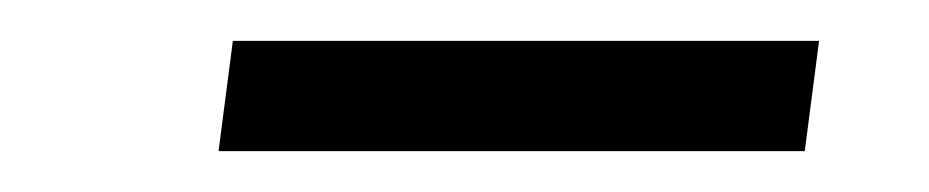

<svg xmlns="http://www.w3.org/2000/svg" viewBox="-20 -643 455 94"><path d="M94 -623H381L374 -569H87Z"/></svg>

Font: Bellota Text
Style: Italic
Weight: 400
Italic angle: -7.5°
Designer: Kemie Guaida
Foundry: Kemie Guaida
Version: Version 4.001